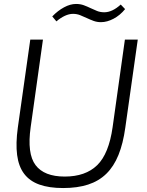

<svg xmlns="http://www.w3.org/2000/svg" viewBox="-20 -940 745 970"><path d="M244 -857Q272 -886 303.5 -903Q335 -920 364 -920Q386 -920 403.5 -913.5Q421 -907 437.5 -899Q454 -891 470.5 -884.5Q487 -878 507 -878Q547 -878 590 -917L612 -894Q587 -863 554 -845.5Q521 -828 490 -828Q470 -828 452.5 -834.5Q435 -841 418 -849Q401 -857 384.5 -863.5Q368 -870 349 -870Q329 -870 307.5 -860Q286 -850 265 -832ZM299 10Q228 10 179 -7.5Q130 -25 102 -62Q74 -99 66.5 -157Q59 -215 70 -295L133 -740H197L135 -298Q116 -164 159.5 -106Q203 -48 307 -48Q412 -48 471 -105.5Q530 -163 549 -298L611 -740H676L613 -295Q602 -215 578.5 -157Q555 -99 517 -62Q479 -25 425 -7.5Q371 10 299 10Z"/></svg>

Font: Plata Sans Light
Style: Italic
Weight: 300
Italic angle: -8°
Designer: Pablo Impallari, Andres Torresi, & Cristiano Sobral
Foundry: Pablo Impallari, Andres Torresi, & Cristiano Sobral
Version: Version 1.00;December 28, 2019;FontCreator 12.0.0.2547 64-bi